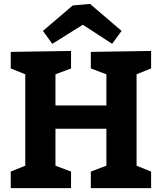

<svg xmlns="http://www.w3.org/2000/svg" viewBox="-20 -967 832 987"><path d="M35.2 -85 109.9 -115.2V-585L35.2 -615.2V-700.2L345.2 -705.1V-615.2L265.1 -585V-424.8H526.9V-585L446.8 -615.2V-700.2L756.8 -705.1V-615.2L682.1 -585V-115.2L756.8 -85V0H446.8V-85L526.9 -115.2V-305.2H265.1V-115.2L345.2 -85V0H35.2ZM354 -939 442.9 -946.8 605 -808.1 556.6 -741.7 405.8 -839.8 249 -741.7 200.7 -808.1Z"/></svg>

Font: Kadwa
Style: Regular
Weight: 400
Designer: Sol Matas
Foundry: Sol Matas
Version: Version 1.000;PS 001.000;hotconv 1.0.70;makeotf.lib2.5.58329